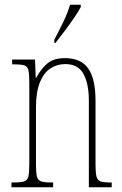

<svg xmlns="http://www.w3.org/2000/svg" viewBox="-20 -786 513 806"><path d="M28 0V-20H36Q67 -20 81 -24.5Q95 -29 99 -45Q103 -61 103 -96V-441Q103 -476 99 -492Q95 -508 81 -512Q67 -516 36 -516H31V-536H127L130 -459H132Q151 -496 178 -519Q205 -542 252 -542Q320 -542 350.5 -498.5Q381 -455 381 -363V-96Q381 -61 385 -45Q389 -29 402.5 -24.5Q416 -20 445 -20H449V0H353V-364Q353 -434 330.5 -475.5Q308 -517 254 -517Q220 -517 192 -499Q164 -481 147.5 -440.5Q131 -400 131 -333V-96Q131 -61 135 -45Q139 -29 153 -24.5Q167 -20 197 -20H203V0ZM208 -619Q231 -663 247.5 -697.5Q264 -732 274 -766H319V-756Q310 -739 292 -712.5Q274 -686 253 -658Q232 -630 213 -606H208Z"/></svg>

Font: Noto Serif Khmer ExtraCondensed Thin
Style: Regular
Weight: 100
Width: 2
Designer: Danh Hong and the Monotype Design Team
Foundry: Monotype Imaging Inc.
Version: Version 2.004; ttfautohint (v1.8.4.7-5d5b)